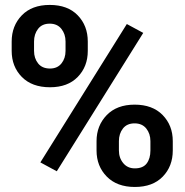

<svg xmlns="http://www.w3.org/2000/svg" viewBox="-20 -741 741 771"><path d="M180.7 -390.6Q108.4 -390.6 67.6 -432.1Q26.9 -473.6 26.9 -536.6V-574.2Q26.9 -637.2 67.4 -679.2Q107.9 -721.2 179.7 -721.2Q252 -721.2 292.2 -679.4Q332.5 -637.7 332.5 -574.2V-536.6Q332.5 -473.6 292.2 -432.1Q252 -390.6 180.7 -390.6ZM180.7 -465.8Q210.4 -465.8 226.8 -486.3Q243.2 -506.8 243.2 -536.6V-574.2Q243.2 -604 226.6 -625Q210 -646 179.7 -646Q148.9 -646 132.8 -625Q116.7 -604 116.7 -574.2V-536.6Q116.7 -506.8 133.1 -486.3Q149.4 -465.8 180.7 -465.8ZM208 -53.2 142.1 -88.9 489.3 -644.5 555.2 -608.9ZM521.5 9.8Q449.7 9.8 408.7 -32Q367.7 -73.7 367.7 -136.7V-174.3Q367.7 -236.3 408.4 -278.6Q449.2 -320.8 520.5 -320.8Q592.3 -320.8 633.1 -279.1Q673.8 -237.3 673.8 -174.3V-136.7Q673.8 -73.2 633.5 -31.7Q593.3 9.8 521.5 9.8ZM521.5 -64.9Q554.2 -64.9 569.1 -84.7Q584 -104.5 584 -136.7V-174.3Q584 -204.1 567.4 -224.9Q550.8 -245.6 520.5 -245.6Q489.7 -245.6 473.6 -224.9Q457.5 -204.1 457.5 -174.3V-136.7Q457.5 -106.9 474.9 -85.9Q492.2 -64.9 521.5 -64.9Z"/></svg>

Font: Roboto Slab SemiBold
Style: Regular
Weight: 600
Designer: Google
Version: Version 2.001; ttfautohint (v1.8.3)